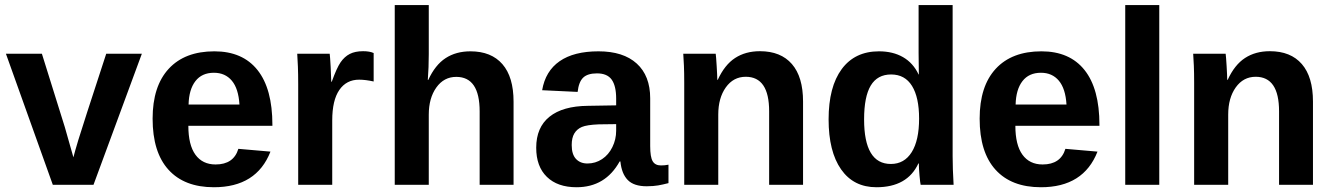

<svg xmlns="http://www.w3.org/2000/svg" viewBox="-20 -745 5375 774"><path d="M356.9 0H192.9L3.9 -528.3H148.9L241.2 -232.9Q248.5 -208.5 275.9 -110.8Q280.8 -130.9 295.9 -181.2Q311 -231.4 408.2 -528.3H551.8Z M842.3 9.8Q723.1 9.8 659.2 -60.8Q595.2 -131.3 595.2 -266.6Q595.2 -397.5 660.2 -467.8Q725.1 -538.1 844.2 -538.1Q958 -538.1 1018.1 -462.6Q1078.1 -387.2 1078.1 -241.7V-237.8H739.3Q739.3 -160.6 767.8 -121.3Q796.4 -82 849.1 -82Q921.9 -82 940.9 -145L1070.3 -133.8Q1014.2 9.8 842.3 9.8ZM842.3 -451.7Q793.9 -451.7 767.8 -418Q741.7 -384.3 740.2 -323.7H945.3Q941.4 -387.7 914.6 -419.7Q887.7 -451.7 842.3 -451.7Z M1182.1 0V-404.3Q1182.1 -447.8 1180.9 -476.8Q1179.7 -505.9 1178.2 -528.3H1309.1Q1310.5 -519.5 1313 -474.9Q1315.4 -430.2 1315.4 -415.5H1317.4Q1337.4 -471.2 1353 -493.9Q1368.7 -516.6 1390.1 -527.6Q1411.6 -538.6 1443.8 -538.6Q1470.2 -538.6 1486.3 -531.2V-416.5Q1453.1 -423.8 1427.7 -423.8Q1376.5 -423.8 1347.9 -382.3Q1319.3 -340.8 1319.3 -259.3V0Z M1706.5 -422.9Q1734.4 -483.4 1776.4 -510.7Q1818.4 -538.1 1876.5 -538.1Q1960.4 -538.1 2005.4 -486.3Q2050.3 -434.6 2050.3 -335V0H1913.6V-295.9Q1913.6 -435.1 1819.3 -435.1Q1769.5 -435.1 1739 -392.3Q1708.5 -349.6 1708.5 -282.7V0H1571.3V-724.6H1708.5V-526.9Q1708.5 -473.6 1704.6 -422.9Z M2304.2 9.8Q2227.5 9.8 2184.6 -32Q2141.6 -73.7 2141.6 -149.4Q2141.6 -231.4 2195.1 -274.4Q2248.5 -317.4 2350.1 -318.4L2463.9 -320.3V-347.2Q2463.9 -398.9 2445.8 -424.1Q2427.7 -449.2 2386.7 -449.2Q2348.6 -449.2 2330.8 -431.9Q2313 -414.6 2308.6 -374.5L2165.5 -381.3Q2178.7 -458.5 2236.1 -498.3Q2293.5 -538.1 2392.6 -538.1Q2492.7 -538.1 2546.9 -488.8Q2601.1 -439.5 2601.1 -348.6V-156.2Q2601.1 -111.8 2611.1 -95Q2621.1 -78.1 2644.5 -78.1Q2660.2 -78.1 2674.8 -81.1V-6.8Q2662.6 -3.9 2652.8 -1.5Q2643.1 1 2633.3 2.4Q2623.5 3.9 2612.5 4.9Q2601.6 5.9 2586.9 5.9Q2535.2 5.9 2510.5 -19.5Q2485.8 -44.9 2481 -94.2H2478Q2420.4 9.8 2304.2 9.8ZM2463.9 -244.6 2393.6 -243.7Q2345.7 -241.7 2325.7 -233.2Q2305.7 -224.6 2295.2 -207Q2284.7 -189.5 2284.7 -160.2Q2284.7 -122.6 2302 -104.2Q2319.3 -85.9 2348.1 -85.9Q2380.4 -85.9 2407 -103.5Q2433.6 -121.1 2448.7 -152.1Q2463.9 -183.1 2463.9 -217.8Z M3080.6 0V-296.4Q3080.6 -435.5 2986.3 -435.5Q2936.5 -435.5 2906 -392.8Q2875.5 -350.1 2875.5 -283.2V0H2738.3V-410.2Q2738.3 -452.6 2737.1 -479.7Q2735.8 -506.8 2734.4 -528.3H2865.2Q2866.7 -519 2869.1 -478.8Q2871.6 -438.5 2871.6 -423.3H2873.5Q2901.4 -483.9 2943.4 -511.2Q2985.4 -538.6 3043.5 -538.6Q3127.4 -538.6 3172.4 -486.8Q3217.3 -435.1 3217.3 -335.4V0Z M3691.4 0Q3689.5 -7.3 3686.8 -36.9Q3684.1 -66.4 3684.1 -85.9H3682.1Q3637.7 9.8 3513.2 9.8Q3420.9 9.8 3370.6 -62.3Q3320.3 -134.3 3320.3 -263.7Q3320.3 -395 3373.3 -466.6Q3426.3 -538.1 3523.4 -538.1Q3579.6 -538.1 3620.4 -514.6Q3661.1 -491.2 3683.1 -444.8H3684.1L3683.1 -531.7V-724.6H3820.3V-115.2Q3820.3 -66.4 3824.2 0ZM3685.1 -267.1Q3685.1 -352.5 3656.5 -398.7Q3627.9 -444.8 3572.3 -444.8Q3517.1 -444.8 3490.2 -400.1Q3463.4 -355.5 3463.4 -263.7Q3463.4 -84 3571.3 -84Q3625.5 -84 3655.3 -131.6Q3685.1 -179.2 3685.1 -267.1Z M4176.3 9.8Q4057.1 9.8 3993.2 -60.8Q3929.2 -131.3 3929.2 -266.6Q3929.2 -397.5 3994.1 -467.8Q4059.1 -538.1 4178.2 -538.1Q4292 -538.1 4352.1 -462.6Q4412.1 -387.2 4412.1 -241.7V-237.8H4073.2Q4073.2 -160.6 4101.8 -121.3Q4130.4 -82 4183.1 -82Q4255.9 -82 4274.9 -145L4404.3 -133.8Q4348.1 9.8 4176.3 9.8ZM4176.3 -451.7Q4127.9 -451.7 4101.8 -418Q4075.7 -384.3 4074.2 -323.7H4279.3Q4275.4 -387.7 4248.5 -419.7Q4221.7 -451.7 4176.3 -451.7Z M4516.1 0V-724.6H4653.3V0Z M5136.2 0V-296.4Q5136.2 -435.5 5042 -435.5Q4992.2 -435.5 4961.7 -392.8Q4931.2 -350.1 4931.2 -283.2V0H4793.9V-410.2Q4793.9 -452.6 4792.7 -479.7Q4791.5 -506.8 4790 -528.3H4920.9Q4922.4 -519 4924.8 -478.8Q4927.2 -438.5 4927.2 -423.3H4929.2Q4957 -483.9 4999 -511.2Q5041 -538.6 5099.1 -538.6Q5183.1 -538.6 5228 -486.8Q5272.9 -435.1 5272.9 -335.4V0Z"/></svg>

Font: TypoPRO Liberation Sans
Style: Bold
Weight: 700
Designer: Steve Matteson
Foundry: Ascender Corporation
Version: Version 2.00.1